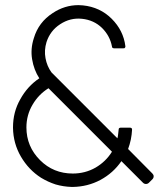

<svg xmlns="http://www.w3.org/2000/svg" viewBox="-20 -739 642 756"><path d="M84 -237.3Q84 -162.1 137.7 -108.4Q190.4 -55.7 266.6 -55.7Q315.4 -55.7 356.4 -79.1Q396.5 -102.5 420.9 -141.6Q336.9 -225.6 170.9 -391.6Q131.8 -367.2 108.4 -327.1Q84 -286.1 84 -237.3ZM464.8 -548.8Q453.1 -548.8 428.7 -548.8Q425.8 -548.8 422.9 -550.8Q420.9 -552.7 420.9 -555.7Q413.1 -597.7 381.8 -628.9Q349.6 -660.2 302.7 -665Q256.8 -669.9 216.8 -643.6Q177.7 -618.2 163.1 -573.2Q153.3 -541 159.2 -509.8Q165 -478.5 182.6 -454.1Q269.5 -367.2 442.4 -194.3Q444.3 -201.2 445.3 -211.9Q446.3 -221.7 447.3 -229.5Q447.3 -232.4 449.2 -234.4Q452.1 -236.3 455.1 -236.3Q467.8 -236.3 492.2 -236.3Q495.1 -236.3 498 -234.4Q500 -232.4 500 -228.5Q499 -209 495.1 -189.5Q491.2 -170.9 484.4 -152.3Q516.6 -120.1 580.1 -55.7Q585 -50.8 585 -44.9Q585 -38.1 580.1 -33.2Q575.2 -28.3 566.4 -19.5Q561.5 -14.6 554.7 -14.6Q547.9 -14.6 543 -19.5Q514.6 -47.9 458 -104.5Q425.8 -57.6 375 -30.3Q325.2 -3.9 266.6 -2.9Q264.6 -2.9 262.7 -2.9Q229.5 -3.9 199.2 -12.7Q168.9 -22.5 141.6 -39.1Q92.8 -70.3 62.5 -122.1Q32.2 -173.8 31.2 -235.4Q31.2 -236.3 31.2 -237.3Q31.2 -297.9 59.6 -347.7Q87.9 -399.4 134.8 -430.7Q113.3 -463.9 106.4 -505.9Q99.6 -546.9 113.3 -588.9Q131.8 -651.4 187.5 -687.5Q234.4 -718.8 289.1 -718.8Q297.9 -718.8 306.6 -717.8Q374 -710.9 419.9 -665Q465.8 -619.1 473.6 -557.6Q474.6 -553.7 471.7 -550.8Q469.7 -547.9 464.8 -548.8Z"/></svg>

Font: Citrica
Style: Regular
Weight: 400
Designer: Mario Otalvaro
Version: Version 1.0